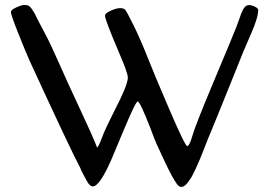

<svg xmlns="http://www.w3.org/2000/svg" viewBox="-20 -732 1060 757"><path d="M363 -150Q370 -157 380 -184Q390 -211 403 -238Q416 -265 432 -297Q484 -397 484 -426Q484 -444 452 -518Q394 -654 394 -670Q394 -680 417 -690Q440 -700 453.5 -700Q467 -700 473 -694Q479 -688 506 -633.5Q533 -579 561 -508Q589 -437 649.5 -296.5Q710 -156 718 -156Q727 -156 739 -198Q749 -235 824.5 -415Q900 -595 910.5 -622Q921 -649 924.5 -660Q928 -671 931 -678.5Q934 -686 938 -694Q948 -712 960.5 -712Q973 -712 985.5 -705.5Q998 -699 998 -693Q998 -663 970.5 -600.5Q943 -538 939 -527.5Q935 -517 905.5 -444Q876 -371 845 -294Q814 -217 808.5 -205Q803 -193 788 -154Q773 -115 768.5 -105Q764 -95 759 -83.5Q754 -72 751 -65.5Q748 -59 742 -47Q736 -35 731 -27.5Q726 -20 720 -12Q696 19 677.5 -6.5Q659 -32 631 -92Q603 -152 597 -165Q591 -178 574 -224Q532 -332 523 -332Q515 -332 468 -219.5Q421 -107 420 -105Q373 3 346 3Q334 3 322 -19Q301 -57 296 -71Q264 -129 97 -492Q78 -535 50.5 -604.5Q23 -674 23 -685Q23 -693 43.5 -702.5Q64 -712 72.5 -712Q81 -712 84.5 -712Q88 -712 94 -708.5Q100 -705 105.5 -696.5Q111 -688 114.5 -682.5Q118 -677 123.5 -665Q129 -653 153.5 -607.5Q178 -562 212.5 -483.5Q247 -405 295 -303Q343 -201 363 -150Z"/></svg>

Font: Cagliostro
Style: Regular
Weight: 400
Designer: Matthew Desmond
Foundry: Matthew Desmond
Version: Version